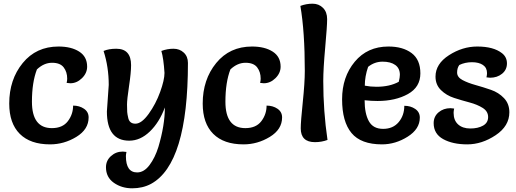

<svg xmlns="http://www.w3.org/2000/svg" viewBox="-20 -770 2794 1040"><path d="M251 12Q144 12 87 -45Q30 -102 30 -209Q30 -339 103 -428.5Q176 -518 297 -518Q366 -518 409 -490.5Q452 -463 452 -409Q452 -374 424 -346.5Q396 -319 361 -319Q353 -319 341 -321Q344 -334 344 -344Q344 -380 325 -405Q306 -430 262 -430Q218 -430 180 -394Q153 -324 153 -219Q153 -76 261 -76Q319 -76 347.5 -113.5Q376 -151 376 -198Q410 -198 435 -181Q460 -164 460 -134Q460 -69 393.5 -28.5Q327 12 251 12Z M559 -166 569 -310Q569 -407 541 -494Q569 -506 610 -506Q690 -506 690 -417Q690 -377 679 -304Q668 -231 668 -203.5Q668 -176 669 -163.5Q670 -151 674 -134Q680 -100 713.5 -100Q747 -100 785.5 -153.5Q824 -207 847.5 -272Q871 -337 871 -375Q866 -454 854 -494Q886 -506 919.5 -506Q953 -506 975.5 -485Q998 -464 998 -429Q998 117 798 226Q753 250 696 250Q639 250 596.5 220Q554 190 554 136Q554 100 581 75.5Q608 51 645 51Q653 51 665 53Q662 66 662 76Q662 164 723 164Q760 164 790 124Q820 84 838 26Q873 -92 873 -188Q843 -107 791.5 -57.5Q740 -8 680 -8Q559 -8 559 -166Z M1299 12Q1192 12 1135 -45Q1078 -102 1078 -209Q1078 -339 1151 -428.5Q1224 -518 1345 -518Q1414 -518 1457 -490.5Q1500 -463 1500 -409Q1500 -374 1472 -346.5Q1444 -319 1409 -319Q1401 -319 1389 -321Q1392 -334 1392 -344Q1392 -380 1373 -405Q1354 -430 1310 -430Q1266 -430 1228 -394Q1201 -324 1201 -219Q1201 -76 1309 -76Q1367 -76 1395.5 -113.5Q1424 -151 1424 -198Q1458 -198 1483 -181Q1508 -164 1508 -134Q1508 -69 1441.5 -28.5Q1375 12 1299 12Z M1607 -738Q1639 -750 1673 -750Q1707 -750 1729.5 -727.5Q1752 -705 1752 -666.5Q1752 -628 1741.5 -512.5Q1731 -397 1731 -331Q1731 -168 1754 -12Q1722 0 1686 0Q1609 0 1609 -75Q1609 -111 1620 -216.5Q1631 -322 1631 -386Q1631 -599 1607 -738Z M1955 -227Q1955 -155 1978 -113.5Q2001 -72 2055 -72Q2109 -72 2139.5 -108.5Q2170 -145 2170 -197Q2204 -197 2229 -180Q2254 -163 2254 -133Q2254 -71 2188 -29.5Q2122 12 2049 12Q1935 12 1884 -49.5Q1833 -111 1833 -232Q1833 -353 1901.5 -435.5Q1970 -518 2084 -518Q2162 -518 2209.5 -482.5Q2257 -447 2257 -372.5Q2257 -298 2189.5 -260.5Q2122 -223 2025 -223Q1991 -223 1955 -227ZM1956 -306Q1986 -300 2019 -300Q2091 -300 2140 -327Q2146 -351 2146 -365Q2146 -400 2121 -418Q2096 -436 2052.5 -436Q2009 -436 1974 -408Q1956 -356 1956 -306Z M2440 -182Q2437 -168 2437 -159Q2437 -118 2461.5 -96Q2486 -74 2527.5 -74Q2569 -74 2596.5 -89.5Q2624 -105 2624 -136Q2624 -167 2594.5 -185.5Q2565 -204 2523.5 -215Q2482 -226 2440 -239.5Q2398 -253 2368.5 -282Q2339 -311 2339 -355Q2339 -424 2412 -471Q2485 -518 2565 -518Q2653 -518 2699 -482Q2726 -461 2726 -426.5Q2726 -392 2699.5 -370.5Q2673 -349 2635 -349Q2627 -349 2615 -351Q2618 -364 2618 -374Q2618 -403 2596 -418Q2574 -433 2536.5 -433Q2499 -433 2468 -418Q2456 -402 2456 -377Q2456 -352 2485 -336.5Q2514 -321 2555.5 -309.5Q2597 -298 2639 -283.5Q2681 -269 2710 -238.5Q2739 -208 2739 -162Q2739 -87 2664.5 -37.5Q2590 12 2511 12Q2432 12 2380.5 -16.5Q2329 -45 2329 -103Q2329 -139 2355.5 -161.5Q2382 -184 2420 -184Q2428 -184 2440 -182Z"/></svg>

Font: Salsa
Style: Regular
Weight: 400
Designer: John Vargas Beltrn
Foundry: John Vargas Beltran
Version: Version 1.002